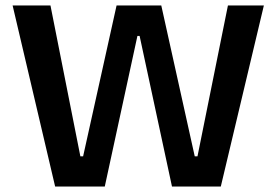

<svg xmlns="http://www.w3.org/2000/svg" viewBox="-20 -680 1008 700"><path d="M181 0 26 -660H164L273 -110H283L405 -660H568L690 -110H700L811 -660H942L785 0H607L489 -549H481L362 0Z"/></svg>

Font: Bricolage Grotesque 18pt SemiBold
Style: Regular
Weight: 600
Version: Version 1.001;gftools[0.9.33.dev8+g029e19f]